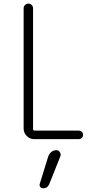

<svg xmlns="http://www.w3.org/2000/svg" viewBox="-20 -750 540 1035"><path d="M240.2 92.8Q245.1 79.1 256.8 69.3Q268.6 59.6 284.2 59.6Q295.9 59.6 302.7 70.3Q309.6 81.1 305.7 91.8L246.1 241.2Q236.3 265.6 211.9 264.6Q202.1 264.6 196.8 257.3Q191.4 250 194.3 241.2ZM164.1 0Q140.6 0 124 -17.1Q107.4 -34.2 107.4 -56.6V-705.1Q107.4 -714.8 114.7 -722.7Q122.1 -730.5 132.8 -730.5Q143.6 -730.5 150.9 -723.1Q158.2 -715.8 158.2 -705.1V-54.7Q158.2 -45.9 167 -45.9H404.3Q414.1 -45.9 420.9 -39.6Q427.7 -33.2 427.7 -22.9Q427.7 -12.7 420.9 -6.3Q414.1 0 404.3 0Z"/></svg>

Font: Rounded Mgen+ 1m light
Style: Regular
Weight: 200
Designer: [Source Han Sans]
Ryoko NISHIZUKA  (kana & ideographs); Paul D. Hunt (Latin, Greek & Cyrillic); Wenlong ZHANG  (bopomofo
Version: Version 1.059.20150602